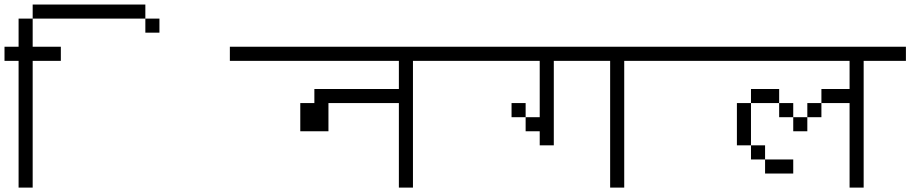

<svg xmlns="http://www.w3.org/2000/svg" viewBox="-1020 -895 4040 852"><path d="M-750 -625V-687.5H-875Q-875 -687.5 -875 -812.5H-937.5Q-937.5 -812.5 -937.5 -687.5H-1000V-625H-937.5V-62.5H-875V-625ZM-312.5 -750V-812.5H-375V-750ZM-875 -812.5H-375V-875H-875Z M1000 -625V-687.5H0V-625H750Q750 -625 750 -500H375V-437.5H312.5Q312.5 -437.5 312.5 -312.5H437.5Q437.5 -312.5 437.5 -437.5H750Q750 -437.5 750 -62.5H812.5V-625Z M2000 -625V-687.5H1000V-625H1375Q1375 -625 1375 -375H1312.5V-312.5H1375V-250H1437.5Q1437.5 -250 1437.5 -625H1687.5V-62.5H1750V-625ZM1312.5 -375V-437.5H1250V-375Z M2500 -125V-187.5H2375V-125ZM3000 -625V-687.5H2000V-625H2750Q2750 -625 2750 -500H2625V-437.5H2562.5V-375H2500V-312.5H2562.5V-375H2625V-437.5H2750Q2750 -437.5 2750 -62.5H2812.5V-625ZM2375 -187.5V-250H2312.5V-187.5ZM2312.5 -250V-437.5H2250V-250ZM2500 -375V-437.5H2437.5V-375ZM2312.5 -437.5H2437.5V-500H2312.5Z"/></svg>

Font: CalcUnifontExMono
Style: Regular
Weight: 500
Version: Version 15.0.06